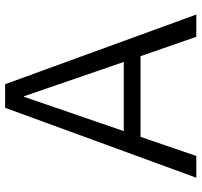

<svg xmlns="http://www.w3.org/2000/svg" viewBox="-38 -732 770 733"><g transform="rotate(-90 346.5 -365.0)"><path d="M346 -658H344L213 -277H477ZM499 -213H191L118 0H35L302 -730H392L658 0H573Z"/></g></svg>

Font: M PLUS 1p
Style: Regular
Weight: 400
Version: Version 1.062